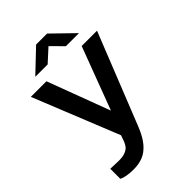

<svg xmlns="http://www.w3.org/2000/svg" viewBox="-259 -813 1080 1080"><g transform="rotate(-45 281.0 -273.5)"><path d="M48 153V73L101 75Q140.5 77 163 68.5Q185.5 60 194.8 48.2Q204 36.5 210.5 21L224 -17.5L18 -529H142L282 -155.5L422.5 -529H544.5L326 20Q302.5 78 274.2 110.5Q246 143 213.2 156Q180.5 169 139 169Q106 169 82.5 164.2Q59 159.5 48 153ZM290 -660.5 214 -591H115.5L247 -716H334.5L463 -591H359Z"/></g></svg>

Font: 1883 Sans SemiBold
Style: Regular
Weight: 600
Designer: 1883 Sans project is a fork of Public Sans.
Version: Version 1.009